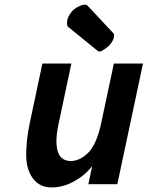

<svg xmlns="http://www.w3.org/2000/svg" viewBox="-20 -800 641 834"><path d="M404.8 -578.6 276.9 -682.6Q271 -687.5 271 -696.8Q271 -714.8 277.8 -728.5Q296.9 -766.6 338.9 -778.3Q343.8 -779.8 349.9 -779.8Q356 -779.8 360.8 -774.9L473.6 -654.3Q475.6 -652.3 475.6 -648.4Q475.6 -633.8 468.8 -622.1Q459 -604 441.9 -591.8Q420.4 -576.2 413.8 -576.2Q407.2 -576.2 404.8 -578.6ZM489.7 0H363.8L380.4 -78.6Q350.1 -39.1 302.2 -12.5Q254.4 14.2 203.4 14.2Q152.3 14.2 123 -24.9Q93.8 -64 93.8 -127.7Q93.8 -191.4 108.4 -261.2L164.1 -523.9H290L234.4 -261.7Q225.1 -217.3 225.1 -186Q225.1 -100.6 288.1 -100.6Q322.8 -100.6 357.4 -130.9Q397.9 -166.5 418.9 -262.2L474.6 -523.9H601.1Z"/></svg>

Font: Tuffy
Style: BoldItalic
Weight: 700
Italic angle: -12°
Designer: Thatcher Ulrich, Karoly Barta, Michael Everson
Version: Version 001.271